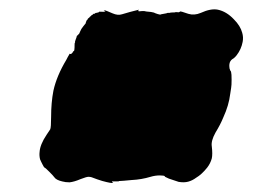

<svg xmlns="http://www.w3.org/2000/svg" viewBox="-20 -442 587 417"><path d="M274 -419Q282 -421 282 -421L281 -420L280 -418Q282 -417 289 -418H293L298 -417Q301 -417 303 -416.5Q305 -416 308 -416Q315 -415 318 -413Q329 -409 330 -411Q331 -411 341 -413Q344 -414 344 -414Q344 -414 345.5 -414Q347 -414 348 -414Q350 -415 357 -415Q361 -415 361 -415.5Q361 -416 365 -415.5Q369 -415 370 -416Q371 -417 371 -417Q372 -418 389 -412Q402 -408 416 -414Q438 -424 453 -421Q472 -417 488 -400Q502 -386 506 -371Q509 -361 507 -351Q504 -335 494 -322Q491 -318 487 -315Q481 -312 479 -306Q478 -303 478 -299Q478 -293 480 -289Q482 -287 482 -285Q483 -282 483 -269Q483 -256 482 -251Q481 -245 480 -238Q477 -213 465 -187Q459 -172 448 -154Q438 -136 440 -124Q442 -107 440 -98Q437 -87 430 -78Q418 -63 406 -56Q398 -50 389 -47.5Q380 -45 368 -47Q361 -49 347 -54Q341 -57 339.5 -57.5Q338 -58 338 -59Q337 -61 327 -61Q317 -61 307 -58Q287 -52 266 -51Q253 -50 249.5 -49.5Q246 -49 242 -49Q238 -49 238.5 -48.5Q239 -48 231.5 -48Q224 -48 223 -48L224 -46L226 -45Q224 -43 202 -49Q192 -52 179 -57Q176 -58 172 -58Q168 -58 155 -53Q141 -47 131 -46Q122 -46 115 -48Q102 -51 98 -57Q96 -60 87 -69Q78 -78 77 -78Q76 -78 75 -80Q74 -82 72.5 -84.5Q71 -87 69.5 -90.5Q68 -94 67 -96Q65 -104 66 -112Q67 -128 81 -149Q88 -159 89 -161Q91 -165 91 -188Q91 -219 96 -245Q103 -277 124 -312Q128 -320 130 -323Q131 -326 132 -325Q134 -324 136 -326Q138 -328 138.5 -329.5Q139 -331 140 -331Q142 -330 142 -345Q142 -350 143 -349V-351Q143 -352 143 -352Q143 -352 143.5 -353.5Q144 -355 145 -358L146 -360V-361Q146 -362 146 -361L147 -364Q147 -365 150 -366Q150 -366 150 -367Q150 -368 151 -368Q152 -368 154 -373.5Q156 -379 161 -385Q167 -392 166.5 -392.5Q166 -393 166.5 -393.5Q167 -394 167.5 -396Q168 -398 169 -398.5Q170 -399 170.5 -400.5Q171 -402 171.5 -402Q172 -402 174 -404Q176 -406 175 -406H176L179 -409L181 -410L183 -412H185Q187 -413 187 -413.5Q187 -414 189 -414Q195 -415 195 -416Q195 -417 200.5 -416.5Q206 -416 208 -417H209L207 -419Q205 -420 205 -420H207Q213 -418 224.5 -413Q236 -408 245 -411Q265 -417 274 -419Z"/></svg>

Font: TT2020 Style B
Style: Italic
Weight: 400
Italic angle: -15°
Version: Version 0.2.000